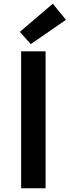

<svg xmlns="http://www.w3.org/2000/svg" viewBox="-20 -1016 376 1036"><path d="M94 0V-739H226V0ZM146 -778 87 -844 265 -996 336 -909Z"/></svg>

Font: Noto Sans JP Thin SemiBold
Style: Regular
Weight: 600
Version: Version 2.004-H2;hotconv 1.0.118;makeotfexe 2.5.65603